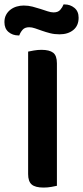

<svg xmlns="http://www.w3.org/2000/svg" viewBox="-50 -840 375 867"><path d="M147 7Q109 7 93 -7Q77 -21 77 -54V-607Q86 -609 103 -612Q120 -615 137 -615Q173 -615 190 -602Q207 -589 207 -554V-1Q198 1 181.5 4Q165 7 147 7ZM57 -815Q78 -815 97 -810Q116 -805 133 -799.5Q150 -794 165 -789Q180 -784 192 -784Q212 -784 222 -795.5Q232 -807 237 -820H242Q267 -820 286 -804.5Q305 -789 305 -760Q305 -724 281 -704.5Q257 -685 219 -685Q196 -685 176.5 -690Q157 -695 140 -701Q123 -707 108.5 -712Q94 -717 82 -717Q62 -717 52 -705.5Q42 -694 37 -680H33Q7 -680 -11.5 -695.5Q-30 -711 -30 -740Q-30 -759 -22.5 -773Q-15 -787 -2.5 -796.5Q10 -806 25.5 -810.5Q41 -815 57 -815Z"/></svg>

Font: Baloo Paaji 2 SemiBold
Style: Regular
Weight: 600
Designer: Shuchita Grover, Noopur Datye and Ek Type
Foundry: Ek Type
Version: Version 1.640;hotconv 1.0.111;makeotfexe 2.5.65597; ttfautoh